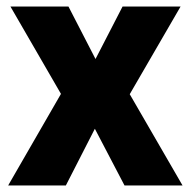

<svg xmlns="http://www.w3.org/2000/svg" viewBox="-20 -635 585 589"><path d="M167 -347 5 -66H182L271 -240L362 -66H540L378 -346L534 -615H356L273 -454L190 -615H12Z"/></svg>

Font: Noto Sans Malayalam UI SemiCondensed ExtraBold
Style: Regular
Weight: 800
Width: 4
Designer: Jelle Bosma - Monotype Design Team
Foundry: Monotype Imaging Inc.
Version: Version 2.104